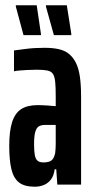

<svg xmlns="http://www.w3.org/2000/svg" viewBox="-20 -699 357 727"><path d="M112 8Q72 8 51.5 -8.5Q31 -25 23 -59Q15 -93 15 -147Q15 -203 26 -237Q37 -271 60.5 -286Q84 -301 123 -301Q132 -301 141.5 -300.5Q151 -300 160.5 -299.5Q170 -299 178 -298Q186 -297 191 -297V-335Q191 -369 189 -389Q187 -409 180.5 -419Q174 -429 159.5 -432Q145 -435 119 -435Q99 -435 82.5 -434Q66 -433 53.5 -432Q41 -431 33 -429V-508Q49 -510 79.5 -514Q110 -518 149 -518Q179 -518 202 -513Q225 -508 241 -495Q257 -482 267.5 -461Q278 -440 282.5 -408.5Q287 -377 287 -333V0H197L193 -58H187Q184 -34 173 -19.5Q162 -5 146 1.5Q130 8 112 8ZM145 -84Q155 -84 164.5 -86.5Q174 -89 180 -97Q186 -105 189 -120Q191 -138 191 -154.5Q191 -171 191 -194V-226H152Q136 -226 127 -220.5Q118 -215 113.5 -199.5Q109 -184 109 -153Q109 -129 111.5 -113.5Q114 -98 121.5 -91Q129 -84 145 -84ZM250 -566H184L154 -674V-679H233L250 -571ZM135 -566H69L40 -674V-679H119L135 -571Z"/></svg>

Font: Saira UltraCondensed
Style: Bold
Weight: 700
Width: 1
Designer: Hector Gatti with collaboration of the Omnibus-Type team
Foundry: Omnibus-Type
Version: Version 1.101